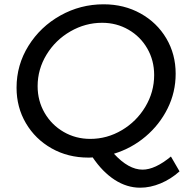

<svg xmlns="http://www.w3.org/2000/svg" viewBox="-20 -726 861 893"><path d="M815 71Q775 107 727 127Q679 147 632 147Q570 147 513.5 110.5Q457 74 411 6Q405 7 391 7Q296 7 220 -36Q144 -79 100.5 -153Q57 -227 57 -318Q57 -424 112.5 -513Q168 -602 261 -654Q354 -706 462 -706Q557 -706 633.5 -663.5Q710 -621 753.5 -547.5Q797 -474 797 -383Q797 -297 759.5 -221.5Q722 -146 657 -91Q592 -36 510 -11Q578 63 643 63Q701 63 775 2ZM400 -80Q478 -80 546.5 -120.5Q615 -161 656 -229.5Q697 -298 697 -377Q697 -445 665 -500.5Q633 -556 577.5 -588Q522 -620 455 -620Q377 -620 307.5 -580Q238 -540 196.5 -472Q155 -404 155 -325Q155 -257 187.5 -201Q220 -145 276 -112.5Q332 -80 400 -80Z"/></svg>

Font: Gontserrat
Style: Italic
Weight: 400
Italic angle: -11.3°
Designer: Julieta Ulanovsky
Foundry: Julieta Ulanovsky
Version: Version 6.001